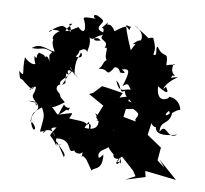

<svg xmlns="http://www.w3.org/2000/svg" viewBox="-146 -971 1278 1195"><g transform="rotate(10 493.5 -374.0)"><path d="M949 0 899 -38 906 -120 811 -184 824 -283C802 -272 840 -230 852 -242C857 -203 894 -189 992 -217C931 -171 915 -286 880 -215C870 -295 943 -262 937 -363C909 -301 862 -316 952 -387C864 -364 927 -366 923 -333C986 -383 956 -359 984 -373C966 -452 876 -444 903 -435C855 -399 826 -427 822 -493C910 -439 884 -481 871 -499C843 -453 858 -524 935 -569C873 -563 888 -539 898 -574C946 -578 872 -568 894 -648C915 -632 898 -651 850 -630C848 -734 828 -659 778 -734C759 -735 792 -673 760 -681C758 -708 775 -710 740 -785C636 -768 687 -711 743 -764C706 -769 742 -766 610 -841C670 -818 696 -757 636 -724C692 -730 678 -789 623 -725C667 -723 658 -779 616 -684C573 -782 559 -827 563 -833C621 -817 587 -847 585 -805C570 -818 574 -847 496 -783C454 -851 434 -790 448 -832C382 -750 435 -822 427 -764C344 -783 454 -834 398 -845C393 -832 447 -827 374 -861C339 -870 353 -832 379 -840C307 -837 279 -844 300 -814C327 -745 303 -735 270 -770C178 -709 180 -727 230 -783C188 -780 230 -772 227 -732C177 -756 183 -779 119 -731C84 -681 79 -738 159 -725C74 -661 170 -628 170 -719C165 -658 92 -697 151 -593C108 -593 57 -636 7 -591C78 -588 63 -617 136 -588C115 -554 124 -582 128 -528C102 -599 79 -508 66 -502C111 -559 104 -558 57 -570C34 -547 62 -520 31 -545C43 -473 86 -448 57 -507C34 -472 -19 -519 -25 -528C-30 -427 3 -401 -46 -437C-25 -363 -39 -412 3 -371C35 -348 58 -326 63 -357C11 -292 51 -368 75 -356C75 -296 43 -312 88 -265C126 -224 59 -281 98 -243C114 -280 28 -259 38 -265C122 -249 113 -280 80 -299C91 -245 139 -243 86 -194C86 -192 65 -127 91 -135C91 -135 131 -98 105 -93C91 -107 45 -179 134 -238C157 -187 159 -200 147 -87C214 -104 215 -153 170 -83C154 -95 228 -136 245 -68C227 -112 187 -120 244 -131C192 -45 215 -99 264 -15C240 -90 290 -3 320 42C342 23 264 -29 280 -28C315 -48 252 8 255 -64C362 -79 332 26 378 -10C388 17 450 9 424 -33C444 31 413 36 437 15C466 33 461 33 505 96C517 70 573 88 561 -15C533 21 534 12 530 -13C544 -61 608 -45 574 -103C551 -91 613 -32 622 -29C627 24 687 -32 652 16C684 6 680 49 671 -16C672 52 617 33 677 -23L760 51L781 83L723 114L844 77L835 40C901 47 967 54 1033 62L910 -46ZM252 -413C239 -431 260 -506 218 -523C209 -442 160 -505 262 -467C231 -508 279 -504 325 -456C241 -519 248 -546 298 -471C280 -570 310 -593 311 -606C306 -638 352 -574 285 -586C331 -645 270 -659 257 -623C283 -581 321 -672 351 -627C353 -660 373 -699 329 -748C366 -672 384 -749 421 -711C360 -693 369 -726 430 -749C399 -706 481 -726 452 -668C484 -694 454 -622 479 -598C457 -585 464 -557 438 -535C503 -552 487 -494 525 -545C537 -581 569 -558 574 -536C541 -542 643 -522 582 -557C632 -572 635 -556 604 -455C637 -485 637 -471 658 -443C609 -439 592 -406 560 -483C599 -461 589 -402 623 -429C633 -396 635 -401 677 -367C617 -371 635 -402 647 -319C712 -323 743 -353 672 -338C754 -299 735 -305 707 -243C732 -291 701 -255 750 -223L726 -252L643 -268L660 -401L598 -382L613 -413C568 -420 525 -428 479 -433L431 -382L408 -371L507 -315L476 -236L515 -196L503 -133C555 -149 617 -193 594 -174C579 -210 487 -247 466 -260C518 -189 452 -233 495 -215C495 -215 511 -149 416 -159C446 -230 436 -195 448 -140C466 -202 432 -192 427 -176C426 -203 365 -195 312 -200C335 -250 334 -237 244 -212C293 -249 280 -255 298 -247C316 -290 296 -241 265 -280C229 -188 259 -195 184 -261C199 -258 176 -227 268 -294C210 -345 251 -302 225 -343C183 -370 210 -399 221 -397C202 -434 273 -438 288 -530L232 -397Z"/></g></svg>

Font: Hussar Lance
Style: ExBd
Weight: 700
Foundry: Cannot Into Space Fonts, PlusOne Fonts
Version: Version 2.270